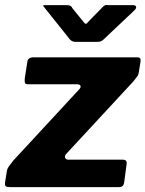

<svg xmlns="http://www.w3.org/2000/svg" viewBox="-34 -764 594 784"><path d="M6 0Q-7 0 -11 -4Q-15 -8 -13 -22L-7 -59Q-5 -74 0.5 -82Q6 -90 20 -108L291 -401Q297 -408 294.5 -414Q292 -420 278 -420H81Q70 -420 68 -425.5Q66 -431 67 -443L78 -514Q79 -522 86 -526Q93 -530 100 -530H527Q542 -530 540 -514L533 -470Q532 -460 526 -451.5Q520 -443 510 -431L235 -134Q229 -125 232.5 -118.5Q236 -112 245 -112H467Q486 -112 483 -94L473 -19Q472 -11 467.5 -5.5Q463 0 451 0H6ZM388 -738Q395 -744 399.5 -743.5Q404 -743 413 -743H509Q519 -743 521.5 -737Q524 -731 515 -722L388 -602Q382 -597 377 -595Q372 -593 362 -593H277Q264 -593 256.5 -598.5Q249 -604 245 -611L150 -730Q145 -737 142.5 -740Q140 -743 149 -743H239Q249 -743 254 -740Q259 -737 262 -730L305 -677Q315 -663 320 -668Q325 -673 336 -685Z"/></svg>

Font: Libre Franklin ExtraBold
Style: Italic
Weight: 800
Italic angle: -8°
Designer: Pablo Impallari, Rodrigo Fuenzalida, Nhung Nguyen
Foundry: Impallari Type
Version: Version 3.000